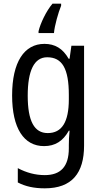

<svg xmlns="http://www.w3.org/2000/svg" viewBox="-20 -786 548 1046"><path d="M313 -755V-766H266C232 -726 200 -659 190 -616V-606H274C277 -645 298 -719 313 -755ZM222 -547C112 -547 46 -448 46 -266C46 -87 110 10 220 10C280 10 323 -17 355 -74H359C356 -48 355 -15 355 5V22C355 123 309 168 224 168C173 168 124 155 77 130V208C119 230 166 240 224 240C372 240 438 157 438 7V-537H369L359 -466H354C322 -522 279 -547 222 -547ZM237 -474C319 -474 355 -412 355 -269V-245C355 -121 317 -61 240 -61C167 -61 131 -126 131 -265C131 -401 166 -474 237 -474Z"/></svg>

Font: Noto Sans Ethiopic Condensed
Style: Regular
Weight: 400
Width: 3
Designer: Monotype Design Team
Foundry: Monotype Imaging Inc.
Version: Version 2.102